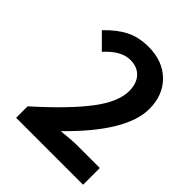

<svg xmlns="http://www.w3.org/2000/svg" viewBox="-209 -880 1006 1006"><g transform="rotate(45 294.5 -377.0)"><path d="M79 0V-85Q240 -229 319.5 -333Q399 -437 399 -518Q399 -574 369.5 -606Q340 -638 288 -638Q221 -638 152 -562L72 -642Q126 -699 180.5 -726.5Q235 -754 307 -754Q412 -754 476 -691.5Q540 -629 540 -526Q540 -357 294 -116Q368 -124 414 -124H575V0Z"/></g></svg>

Font: NotoSansHansBold
Style: Bold
Weight: 700
Designer: Ryoko NISHIZUKA  (kana & ideographs); Paul D. Hunt (Latin, Greek & Cyrillic); Wenlong ZHANG  (bopomofo); Sandoll Communi
Foundry: Adobe Systems Incorporated
Version: Version 1.00;December 8, 2021;FontCreator 13.0.0.2675 64-bit